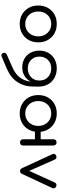

<svg xmlns="http://www.w3.org/2000/svg" viewBox="983 -1850 870 2877"><g transform="rotate(-90 1418.5 -411.0)"><path d="M295 -546Q309 -546 320 -539Q331 -532 338 -516L548 -60Q556 -42 549.5 -27.5Q543 -13 527 -6Q507 3 492 -1.5Q477 -6 467 -25L273 -463H322L122 -25Q114 -7 97.5 -2Q81 3 62 -6Q44 -14 37.5 -28.5Q31 -43 39 -61L251 -516Q265 -546 295 -546Z M724 1Q703 1 690 -12.5Q677 -26 677 -46V-500Q677 -521 690 -534Q703 -547 724 -547Q745 -547 758 -534Q771 -521 771 -500V-46Q771 -26 758 -12.5Q745 1 724 1ZM758 -237Q739 -237 727 -248.5Q715 -260 715 -280Q715 -299 727 -311Q739 -323 758 -323H907Q926 -323 938 -311Q950 -299 950 -280Q950 -260 938 -248.5Q926 -237 907 -237ZM1158 4Q1077 4 1014.5 -31.5Q952 -67 916.5 -129.5Q881 -192 881 -273Q881 -355 916.5 -417.5Q952 -480 1014.5 -515.5Q1077 -551 1158 -551Q1237 -551 1299.5 -515.5Q1362 -480 1397.5 -417.5Q1433 -355 1433 -273Q1433 -192 1398 -129.5Q1363 -67 1300.5 -31.5Q1238 4 1158 4ZM1158 -79Q1212 -79 1253.5 -104Q1295 -129 1319 -172.5Q1343 -216 1343 -273Q1343 -330 1319 -374Q1295 -418 1253.5 -443Q1212 -468 1158 -468Q1103 -468 1061.5 -443Q1020 -418 995.5 -374Q971 -330 971 -273Q971 -216 995.5 -172.5Q1020 -129 1061.5 -104Q1103 -79 1158 -79Z M1833 4Q1754 4 1692 -30Q1630 -64 1595.5 -124Q1561 -184 1560 -261H1606Q1606 -336 1637.5 -392.5Q1669 -449 1723.5 -481Q1778 -513 1849 -513Q1922 -513 1978.5 -480Q2035 -447 2067 -389Q2099 -331 2099 -255Q2099 -180 2065 -121Q2031 -62 1971 -29Q1911 4 1833 4ZM1833 -79Q1885 -79 1924.5 -101.5Q1964 -124 1986.5 -164Q2009 -204 2009 -255Q2009 -307 1986.5 -346Q1964 -385 1924.5 -407.5Q1885 -430 1833 -430Q1780 -430 1738.5 -407.5Q1697 -385 1674 -346Q1651 -307 1651 -255Q1651 -204 1674 -164Q1697 -124 1738.5 -101.5Q1780 -79 1833 -79ZM1560 -260 1561 -363Q1562 -486 1628 -586.5Q1694 -687 1834 -747L2008 -821Q2027 -829 2041.5 -823.5Q2056 -818 2063 -801Q2069 -783 2065 -768.5Q2061 -754 2038 -744L1850 -661Q1774 -628 1726.5 -581.5Q1679 -535 1656.5 -477Q1634 -419 1633 -353L1632 -260Z M2499 4Q2419 4 2356.5 -31.5Q2294 -67 2258.5 -129.5Q2223 -192 2223 -273Q2223 -355 2258.5 -417.5Q2294 -480 2356.5 -515.5Q2419 -551 2499 -551Q2579 -551 2641 -515.5Q2703 -480 2739 -417.5Q2775 -355 2775 -273Q2775 -192 2739.5 -129.5Q2704 -67 2642 -31.5Q2580 4 2499 4ZM2499 -79Q2553 -79 2595 -104Q2637 -129 2661 -172.5Q2685 -216 2685 -273Q2685 -330 2661 -374Q2637 -418 2595 -443Q2553 -468 2499 -468Q2445 -468 2403 -443Q2361 -418 2337 -374Q2313 -330 2313 -273Q2313 -216 2337 -172.5Q2361 -129 2403 -104Q2445 -79 2499 -79Z"/></g></svg>

Font: Comfortaa SemiBold
Style: Regular
Weight: 600
Designer: Johan Aakerlund
Foundry: Johan Aakerlund
Version: Version 3.104; ttfautohint (v1.8.1.43-b0c9)